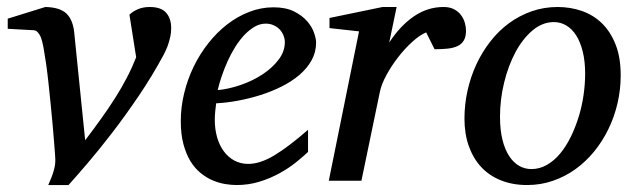

<svg xmlns="http://www.w3.org/2000/svg" viewBox="-20 -514 1816 546"><path d="M466.8 -434.1Q466.8 -421.4 464.4 -410.2Q461.9 -398.9 458.7 -389.2Q455.6 -379.4 451.9 -371.6Q448.2 -363.8 445.8 -358.9Q412.6 -297.4 374.5 -241.2Q336.4 -185.1 299.8 -137.5Q263.2 -89.8 230.5 -51.5Q197.8 -13.2 174.8 12.2H117.2Q127.4 -9.8 132.8 -28.6Q138.2 -47.4 137.2 -64Q137.2 -65.4 136.2 -78.9Q135.3 -92.3 133.5 -113.5Q131.8 -134.8 129.4 -162.1Q127 -189.5 124 -218.8Q121.1 -248 117.9 -277.6Q114.7 -307.1 111.1 -332.8Q107.4 -358.4 103.8 -378.2Q100.1 -397.9 96.2 -408.2Q91.3 -418.5 86.4 -423.3Q81.5 -428.2 73.2 -428.2L2 -432.1V-460.9L108.9 -494.1Q149.9 -493.2 168.5 -475.8Q187 -458.5 190.9 -422.9L222.2 -115.2Q247.6 -148.4 269 -178.5Q290.5 -208.5 308.3 -236.8Q326.2 -265.1 340.8 -293.2Q355.5 -321.3 367.2 -351.1L348.1 -472.2Q357.9 -481.9 372.6 -488Q387.2 -494.1 405.8 -494.1Q438 -494.1 452.4 -477.8Q466.8 -461.4 466.8 -434.1Z M790 -394Q790 -403.8 786.1 -413.3Q782.2 -422.9 775.4 -430.2Q768.6 -437.5 758.3 -442.1Q748 -446.8 735.8 -446.8Q719.2 -446.8 704.1 -438Q689 -429.2 675 -414.6Q661.1 -399.9 649.2 -380.9Q637.2 -361.8 627.7 -340.8Q618.2 -319.8 610.8 -298.3Q603.5 -276.9 599.1 -257.8Q630.9 -260.7 664.8 -272.5Q698.7 -284.2 726.6 -302.5Q754.4 -320.8 772.2 -344.2Q790 -367.7 790 -394ZM878.9 -393.1Q878.9 -365.7 866.2 -342.8Q853.5 -319.8 831.8 -301.3Q810.1 -282.7 781.5 -268.3Q752.9 -253.9 721.4 -243.9Q689.9 -233.9 657.2 -227.8Q624.5 -221.7 594.7 -220.2Q593.3 -210.4 592 -196.8Q590.8 -183.1 590.8 -173.8Q590.8 -146.5 597.4 -123.5Q604 -100.6 616.5 -83.7Q628.9 -66.9 646.5 -57.4Q664.1 -47.9 686 -47.9Q719.7 -47.9 760.3 -72.3Q800.8 -96.7 856 -145V-82Q841.8 -68.4 821.3 -52Q800.8 -35.6 774.7 -21.2Q748.5 -6.8 717.8 2.7Q687 12.2 652.8 12.2Q637.7 12.2 619.9 9.3Q602.1 6.3 584.5 -1.2Q566.9 -8.8 550.5 -22Q534.2 -35.2 521.7 -55.4Q509.3 -75.7 501.7 -103.8Q494.1 -131.8 494.1 -169.9Q494.1 -209.5 503.7 -248.8Q513.2 -288.1 530.5 -324Q547.9 -359.9 572.3 -390.9Q596.7 -421.9 626 -444.6Q655.3 -467.3 688.7 -480.2Q722.2 -493.2 757.8 -493.2Q792.5 -493.2 815.7 -481.7Q838.9 -470.2 853 -454.1Q867.2 -438 873 -420.9Q878.9 -403.8 878.9 -393.1Z M1305.2 -426.8Q1305.2 -409.2 1298.8 -398.7Q1292.5 -388.2 1280.8 -382.8Q1269 -377.4 1252.7 -375.7Q1236.3 -374 1215.8 -374L1191.9 -421.9Q1173.3 -414.1 1152.1 -394.8Q1130.9 -375.5 1111.8 -350.8Q1092.8 -326.2 1078.6 -300Q1064.5 -273.9 1060.1 -252L1007.8 0H915L1001 -424.8L917 -434.1V-462.9L1067.9 -494.1H1107.9L1086.9 -393.1Q1117.7 -440.4 1156.7 -467.3Q1195.8 -494.1 1241.2 -494.1Q1259.3 -494.1 1271.5 -487.5Q1283.7 -481 1291.3 -470.7Q1298.8 -460.4 1302 -448.7Q1305.2 -437 1305.2 -426.8Z M1644 -304.2Q1644 -339.8 1637.2 -367.2Q1630.4 -394.5 1618.7 -413.1Q1606.9 -431.6 1590.6 -441.4Q1574.2 -451.2 1555.2 -451.2Q1522.5 -451.2 1494.4 -427.5Q1466.3 -403.8 1445.8 -365.5Q1425.3 -327.1 1413.6 -279.1Q1401.9 -231 1401.9 -182.1Q1401.9 -145 1408.7 -117.2Q1415.5 -89.4 1427.7 -70.6Q1439.9 -51.8 1456.1 -42.5Q1472.2 -33.2 1491.2 -33.2Q1514.6 -33.2 1535.4 -45.2Q1556.2 -57.1 1573 -77.4Q1589.8 -97.7 1603 -124.5Q1616.2 -151.4 1625.5 -181.4Q1634.8 -211.4 1639.4 -243.2Q1644 -274.9 1644 -304.2ZM1745.1 -299.8Q1745.1 -259.3 1736.1 -220.5Q1727.1 -181.6 1710.2 -147Q1693.4 -112.3 1669.7 -83.3Q1646 -54.2 1616.5 -33Q1586.9 -11.7 1552.2 0.2Q1517.6 12.2 1479 12.2Q1438 12.2 1404.8 -1Q1371.6 -14.2 1348.6 -38.8Q1325.7 -63.5 1313.2 -98.4Q1300.8 -133.3 1300.8 -176.8Q1300.8 -217.3 1309.6 -256.6Q1318.4 -295.9 1334.7 -331.1Q1351.1 -366.2 1374.5 -396.2Q1397.9 -426.3 1427.5 -448Q1457 -469.7 1491.9 -481.9Q1526.9 -494.1 1565.9 -494.1Q1602.1 -494.1 1634.5 -482.9Q1667 -471.7 1691.7 -447.8Q1716.3 -423.8 1730.7 -387.2Q1745.1 -350.6 1745.1 -299.8Z"/></svg>

Font: Charis SIL Afr
Style: Italic
Weight: 400
Italic angle: -11°
Foundry: SIL International
Version: Version 5.000